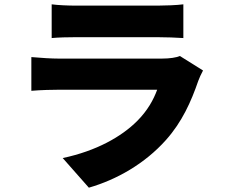

<svg xmlns="http://www.w3.org/2000/svg" viewBox="-20 -800 1040 888"><path d="M812 -541C796 -534 766 -529 728 -529H252C218 -529 171 -532 125 -536V-380C170 -384 227 -385 252 -385H707C690 -339 663 -289 614 -240C542 -168 426 -102 270 -69L391 68C519 31 649 -42 748 -153C822 -236 864 -330 897 -426C901 -438 911 -459 919 -474ZM219 -624C249 -627 297 -628 331 -628H708C746 -628 800 -626 828 -624V-780C799 -776 742 -774 710 -774H331C296 -774 247 -776 219 -780Z"/></svg>

Font: Noto Sans CJK Black
Style: Bold
Weight: 900
Designer: Ryoko NISHIZUKA (kana & ideographs); Paul D. Hunt (Latin, Greek & Cyrillic); Wenlong ZHANG (bopomofo); Sandoll Communica
Foundry: Adobe Systems Incorporated
Version: Version 1.000;PS 1;hotconv 1.0.78;makeotf.lib2.5.61930